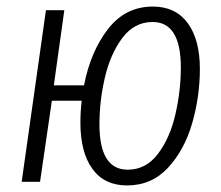

<svg xmlns="http://www.w3.org/2000/svg" viewBox="-20 -554 673 585"><path d="M589 -344Q589 -260 565.5 -178.5Q542 -97 492 -43Q442 11 367 11Q298 11 261.5 -39.5Q225 -90 225 -180Q225 -216 229 -247H138L102 0H46L120 -523H176L144 -294H236Q256 -397 309 -465.5Q362 -534 446 -534Q515 -534 552 -483.5Q589 -433 589 -344ZM531 -348Q531 -487 445 -487Q389 -487 352.5 -438Q316 -389 299.5 -317.5Q283 -246 283 -175Q283 -37 369 -37Q425 -37 461.5 -85.5Q498 -134 514.5 -206Q531 -278 531 -348Z"/></svg>

Font: Fira Sans Extra Condensed Light
Style: Italic
Weight: 300
Width: 3
Italic angle: -8°
Designer: Carrois Corporate & Edenspiekermann AG
Foundry: Carrois Corporate GbR & Edenspiekermann AG
Version: Version 4.203